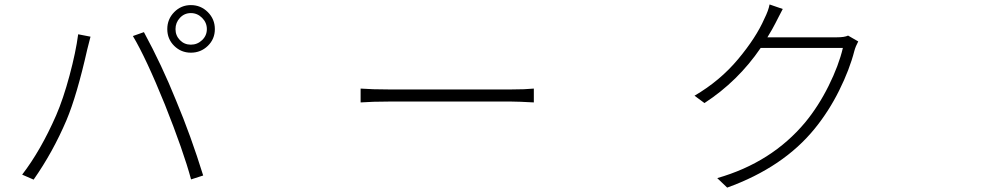

<svg xmlns="http://www.w3.org/2000/svg" viewBox="-20 -815 4540 867"><path d="M792.5 -734.4Q772.5 -712.9 772.5 -683.6Q772.5 -654.3 792.5 -633.8Q812.5 -613.3 841.8 -613.3Q871.1 -613.3 892.6 -633.8Q914.1 -654.3 914.1 -683.6Q914.1 -712.9 892.6 -734.4Q871.1 -755.9 841.8 -755.9Q812.5 -755.9 792.5 -734.4ZM841.8 -792Q886.7 -792 918.5 -760.3Q950.2 -728.5 950.2 -683.6Q950.2 -638.7 918.5 -607.9Q886.7 -577.1 841.8 -577.1Q797.9 -577.1 766.6 -607.9Q735.4 -638.7 735.4 -683.6Q735.4 -728.5 766.6 -760.3Q797.9 -792 841.8 -792ZM233.4 -293.9Q265.6 -368.2 293.9 -473.6Q322.3 -579.1 333 -660.2L388.7 -649.4Q387.7 -645.5 374 -591.8Q327.1 -383.8 280.3 -272.5Q218.8 -127.9 131.8 -3.9L80.1 -26.4Q164.1 -135.7 233.4 -293.9ZM724.6 -342.8Q639.6 -552.7 580.1 -652.3L629.9 -669.9Q710.9 -520.5 775.4 -360.4Q841.8 -202.1 897.5 -22.5L842.8 -4.9Q808.6 -131.8 724.6 -342.8Z M1608.4 -352.5V-415Q1661.1 -411.1 1735.4 -411.1H2289.1Q2351.6 -411.1 2390.6 -415V-352.5Q2320.3 -356.4 2290 -356.4H1735.4Q1663.1 -356.4 1608.4 -352.5Z M3809.6 -654.3 3855.5 -627.9Q3843.8 -606.4 3837.9 -585Q3816.4 -501 3769.5 -406.7Q3722.7 -312.5 3659.2 -234.4Q3517.6 -59.6 3263.7 32.2L3218.8 -10.7Q3464.8 -81.1 3616.2 -262.7Q3675.8 -335 3721.7 -427.2Q3767.6 -519.5 3786.1 -598.6H3415Q3312.5 -448.2 3161.1 -349.6L3116.2 -382.8Q3231.4 -450.2 3313 -547.9Q3394.5 -645.5 3431.6 -730.5Q3450.2 -767.6 3455.1 -794.9L3514.6 -774.4Q3507.8 -762.7 3495.6 -737.8Q3483.4 -712.9 3481.4 -710Q3469.7 -686.5 3445.3 -646.5H3757.8Q3793.9 -646.5 3809.6 -654.3Z"/></svg>

Font: Bpmf Zihi Sans Light
Style: Light
Weight: 300
Foundry: But Ko
Version: Version 1.320